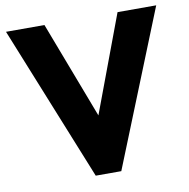

<svg xmlns="http://www.w3.org/2000/svg" viewBox="-79 -774 839 851"><g transform="rotate(-10 341.0 -348.5)"><path d="M3 -697H176L342 -261L505 -697H679L399 0H284Z"/></g></svg>

Font: Hanken Grotesk Black
Style: Regular
Weight: 900
Designer: Alfredo Marco Pradil
Foundry: Hanken Design Co.
Version: Version 3.014